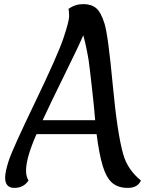

<svg xmlns="http://www.w3.org/2000/svg" viewBox="-20 -909 707 936"><path d="M667 -29Q651 7 603 7Q555 7 526.5 -18Q498 -43 480.5 -101Q463 -159 451 -255H158Q107 -140 107 -77Q107 -48 119 -29Q95 7 50 7Q5 7 5 -43Q5 -71 22.5 -125.5Q40 -180 151 -410.5Q262 -641 289.5 -723.5Q317 -806 317 -830Q317 -854 314 -866Q347 -889 386 -889Q425 -889 448.5 -869.5Q472 -850 489.5 -794Q507 -738 529.5 -497Q552 -256 581 -156Q602 -82 667 -29ZM386 -737Q363 -683 291 -537Q219 -391 188 -323H444Q439 -386 427.5 -487.5Q416 -589 412 -616Q400 -687 386 -737Z"/></svg>

Font: Paprika
Style: Regular
Weight: 400
Designer: Eduardo Rodriguez Tunni
Foundry: Eduardo Rodriguez Tunni
Version: Version 1.001